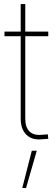

<svg xmlns="http://www.w3.org/2000/svg" viewBox="-20 -685 275 946"><path d="M217.8 -529.3V-506.8H2V-529.3ZM82 -665H104.5V-100.6Q104.5 -57.1 125.7 -36.9Q147 -16.6 187 -21Q194.3 -21.5 201.4 -22Q208.5 -22.5 215.8 -22.9L217.8 -1Q210.9 -0.5 203.6 0Q196.3 0.5 189 1Q138.2 6.8 110.1 -21Q82 -48.8 82 -100.6ZM89.8 241.2 136.7 57.6H161.1L108.4 241.2Z"/></svg>

Font: Inter 24pt Thin
Style: Regular
Weight: 250
Designer: Rasmus Andersson
Foundry: rsms
Version: Version 4.001;git-66647c0bb